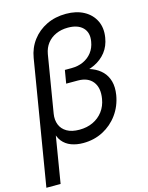

<svg xmlns="http://www.w3.org/2000/svg" viewBox="-145 -821 857 1109"><g transform="rotate(-15 283.0 -266.5)"><path d="M-8.8 204.1 114.3 -539.1Q124 -597.7 157.7 -642.3Q191.4 -687 243.4 -712.2Q295.4 -737.3 359.9 -737.3Q421.9 -737.3 466.6 -712.9Q511.2 -688.5 532.2 -645.3Q553.2 -602.1 543.9 -545.9Q536.1 -496.6 508.8 -461.7Q481.4 -426.8 439.5 -406.7Q397.5 -386.7 345.2 -380.4L349.6 -405.8Q391.6 -401.9 426 -387.9Q460.4 -374 483.9 -349.9Q507.3 -325.7 517.1 -290.8Q526.9 -255.9 519.5 -209Q508.8 -145 473.1 -95.7Q437.5 -46.4 383.8 -18.3Q330.1 9.8 264.6 9.8Q225.1 9.8 193.1 -2.2Q161.1 -14.2 140.6 -39.8Q120.1 -65.4 113.8 -107.9L128.9 -115.2L76.2 204.1ZM263.2 -70.3Q308.6 -70.3 344.5 -87.2Q380.4 -104 404.1 -135.3Q427.7 -166.5 434.6 -209Q445.3 -272.9 416.3 -310.1Q387.2 -347.2 327.1 -347.2H257.3L270.5 -425.8H310.1Q349.6 -425.8 381.1 -440.2Q412.6 -454.6 433.1 -481.2Q453.6 -507.8 459.5 -544.4Q468.8 -596.7 439 -627Q409.2 -657.2 350.1 -657.2Q310.1 -657.2 278.1 -642.8Q246.1 -628.4 225.8 -602.3Q205.6 -576.2 199.2 -540L142.6 -198.2Q136.7 -162.1 148.2 -133.1Q159.7 -104 188.5 -87.2Q217.3 -70.3 263.2 -70.3Z"/></g></svg>

Font: Inter 24pt
Style: Italic
Weight: 400
Italic angle: -9.3988°
Designer: Rasmus Andersson
Foundry: rsms
Version: Version 4.001;git-66647c0bb